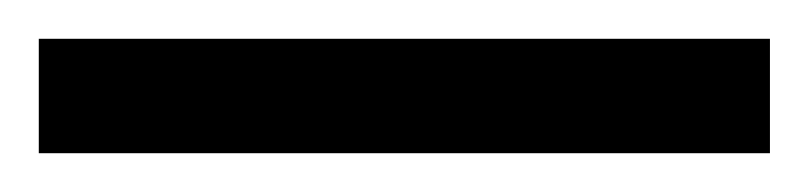

<svg xmlns="http://www.w3.org/2000/svg" viewBox="-24 63 417 99"><path d="M-4 142V83H373V142Z"/></svg>

Font: Noto Serif ExtraCondensed SemiBold
Style: Regular
Weight: 600
Width: 2
Designer: Monotype Design Team
Foundry: Monotype Imaging Inc.
Version: Version 2.015; ttfautohint (v1.8.4.7-5d5b)